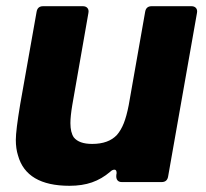

<svg xmlns="http://www.w3.org/2000/svg" viewBox="-20 -587 664 619"><path d="M38 -86Q31 -108 31 -136Q31 -166 45 -250L98 -549Q101 -567 119 -567H247Q257 -567 262 -561Q267 -555 265 -545L213 -248Q207 -212 207 -190Q207 -160 218 -144Q235 -123 277 -123Q330 -123 357 -152Q370 -167 379 -189.5Q388 -212 395 -248L448 -549Q451 -567 469 -567H597Q607 -567 612 -561Q617 -555 615 -545L522 -18Q519 0 501 0H373Q363 0 358.5 -6Q354 -12 355 -22V-23L356 -29Q356 -40 349 -40Q342 -40 335 -33Q308 -10 276.5 1Q245 12 204 12Q65 12 38 -86Z"/></svg>

Font: Open Sauce Two Black Italic
Style: Regular
Weight: 900
Italic angle: -10°
Designer: Alfredo Marco Pradil
Foundry: Creative Sauce Fz LLC
Version: Version 1.477